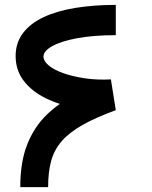

<svg xmlns="http://www.w3.org/2000/svg" viewBox="-20 -766 622 786"><path d="M63 0Q63 -104 92 -176Q121 -248 172 -297Q223 -346 290 -379.5Q357 -413 434 -441L454 -315Q372 -285 318 -254.5Q264 -224 233 -188.5Q202 -153 189.5 -107.5Q177 -62 177 0ZM438 -315Q362 -312 291.5 -324.5Q221 -337 165 -365Q109 -393 76.5 -436Q44 -479 44 -537Q44 -591 74.5 -631Q105 -671 160 -696.5Q215 -722 290.5 -734Q366 -746 454 -746V-622Q362 -622 295.5 -609.5Q229 -597 193.5 -577Q158 -557 158 -534Q158 -516 179.5 -498Q201 -480 239 -466.5Q277 -453 327 -445.5Q377 -438 434 -441Z"/></svg>

Font: Alexandria Medium
Style: Regular
Weight: 500
Designer: Mohamed Gaber
Foundry: Kief Type Foundry
Version: Version 5.100